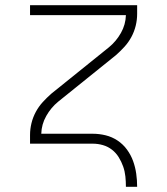

<svg xmlns="http://www.w3.org/2000/svg" viewBox="-20 -550 640 735"><path d="M462 165Q462 145 460 125.5Q458 106 451.5 87.5Q445 69 434.5 52Q424 35 408.5 23Q393 11 374 5.5Q355 0 335 0H95V-33Q95 -56 100.5 -78.5Q106 -101 117 -121.5Q128 -142 143.5 -159Q159 -176 176 -191L397 -369Q425 -392 443 -424Q461 -456 462 -492H95V-530H505V-497Q505 -474 499.5 -451.5Q494 -429 483 -408.5Q472 -388 456.5 -371Q441 -354 424 -339L203 -161Q175 -138 157 -106Q139 -74 138 -38H335Q360 -38 384.5 -32Q409 -26 430 -12Q451 2 466 22.5Q481 43 489.5 66.5Q498 90 501.5 115Q505 140 505 165Z"/></svg>

Font: Iosevka Curly XLtEx
Style: Regular
Weight: 200
Width: 7
Monospace: yes
Designer: Belleve Invis
Foundry: Belleve Invis
Version: Version 11.1.0; ttfautohint (v1.8.3)